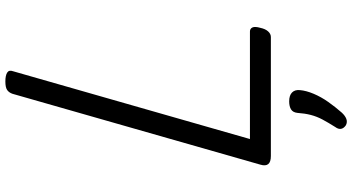

<svg xmlns="http://www.w3.org/2000/svg" viewBox="-326 -730 1345 734"><g transform="rotate(-90 347.0 -362.5)"><path d="M118 0Q73 0 85 -40L356 -988Q361 -1002 371 -1008.5Q381 -1015 403 -1015Q426 -1015 437 -1008Q448 -1001 442 -985L183 -80H594Q605 -80 609.5 -70.5Q614 -61 608 -40Q604 -21 594.5 -10.5Q585 0 573 0ZM236 287Q224 279 222 268.5Q220 258 229 246Q246 219 257.5 197.5Q269 176 275 153Q281 130 283 101Q285 84 296.5 77Q308 70 327 70Q350 70 361 81Q372 92 370 111Q368 135 356 163.5Q344 192 325 219Q306 246 284 271Q272 284 260 288.5Q248 293 236 287Z"/></g></svg>

Font: Playwrite AU NSW
Style: Regular
Weight: 400
Designer: Veronika Burian, José Scaglione
Foundry: TypeTogether
Version: Version 1.002